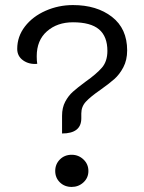

<svg xmlns="http://www.w3.org/2000/svg" viewBox="-20 -729 570 758"><path d="M225 -272Q225 -304 237.5 -327.5Q250 -351 268 -367Q286 -383 317 -406Q361 -437 382.5 -462Q404 -487 404 -528Q404 -585 371 -613Q338 -641 268 -641Q206 -641 165.5 -605.5Q125 -570 125 -507Q125 -489 127 -477Q95 -474 71.5 -490.5Q48 -507 48 -536Q48 -585 78.5 -624.5Q109 -664 160 -686.5Q211 -709 268 -709Q362 -709 422 -662.5Q482 -616 482 -530Q482 -492 467 -463.5Q452 -435 431 -416.5Q410 -398 376 -374Q337 -347 319 -327.5Q301 -308 301 -281V-262Q301 -202 225 -202ZM198 -54Q198 -81 216.5 -99.5Q235 -118 263 -118Q290 -118 309.5 -99.5Q329 -81 329 -54Q329 -27 309.5 -9Q290 9 263 9Q235 9 216.5 -9Q198 -27 198 -54Z"/></svg>

Font: K2D Light
Style: Regular
Weight: 300
Designer: Katatrad Aksorn Co.,Ltd.
Foundry: Cadson Demak Co.,Ltd.
Version: Version 1.000; ttfautohint (v1.6)